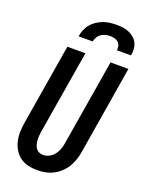

<svg xmlns="http://www.w3.org/2000/svg" viewBox="-175 -1038 856 1129"><g transform="rotate(20 253.0 -473.5)"><path d="M206 8Q176 8 148 1.5Q120 -5 98 -21Q76 -37 61.5 -60.5Q47 -84 40.5 -111.5Q34 -139 34.5 -168.5Q35 -198 40 -228L124 -735H237L150 -212Q148 -198 147 -184.5Q146 -171 147 -157.5Q148 -144 151.5 -131.5Q155 -119 162.5 -108.5Q170 -98 182 -93Q194 -88 207 -88Q227 -88 245.5 -98Q264 -108 276.5 -124.5Q289 -141 295.5 -160Q302 -179 305 -198L394 -735H506L415 -183Q411 -158 403 -133.5Q395 -109 381.5 -86.5Q368 -64 348 -45Q328 -26 304.5 -14Q281 -2 256 3Q231 8 206 8ZM165 -815Q168 -835 176 -855.5Q184 -876 198 -893Q212 -910 231 -922.5Q250 -935 270 -942.5Q290 -950 311 -952.5Q332 -955 352 -955Q373 -955 392.5 -952.5Q412 -950 430 -942.5Q448 -935 462.5 -922.5Q477 -910 485.5 -893Q494 -876 495.5 -855.5Q497 -835 493 -815H405Q407 -829 403.5 -842.5Q400 -856 390.5 -864.5Q381 -873 367.5 -876.5Q354 -880 340 -880Q326 -880 311 -876.5Q296 -873 283.5 -864.5Q271 -856 263.5 -842.5Q256 -829 253 -815Z"/></g></svg>

Font: Iosevka SS04 Oblique
Style: Bold
Weight: 700
Italic angle: -9°
Monospace: yes
Designer: Belleve Invis
Foundry: Belleve Invis
Version: Version 19.0.0; ttfautohint (v1.8.4)